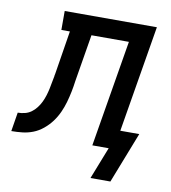

<svg xmlns="http://www.w3.org/2000/svg" viewBox="-133 -596 709 798"><g transform="rotate(10 222.0 -197.5)"><path d="M302 135 355 0H286L361 -450H203L170 -251Q167 -228 162.5 -205.5Q158 -183 151.5 -160Q145 -137 135 -115Q125 -93 110.5 -73.5Q96 -54 76.5 -38Q57 -22 35 -13.5Q13 -5 -10 -2.5Q-33 0 -56 0L-43 -80Q-29 -80 -14 -83.5Q1 -87 13.5 -96Q26 -105 35.5 -117.5Q45 -130 51.5 -143.5Q58 -157 62.5 -171.5Q67 -186 70 -200Q73 -214 75.5 -228.5Q78 -243 81 -257Q81 -259 81 -260.5Q81 -262 82 -263L112 -450H76V-530H465L390 -80H470L386 135Z"/></g></svg>

Font: Iosevka Slab Medium
Style: Italic
Weight: 500
Italic angle: -9°
Monospace: yes
Designer: Belleve Invis
Foundry: Belleve Invis
Version: Version 11.1.0; ttfautohint (v1.8.3)